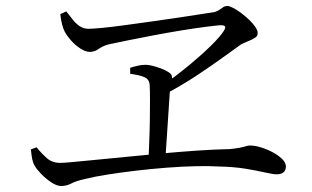

<svg xmlns="http://www.w3.org/2000/svg" viewBox="-20 -672 1040 640"><path d="M529 -392Q571 -422 611.5 -455.5Q652 -489 683 -519.5Q714 -550 726 -569Q733 -580 730 -584Q727 -588 715 -588Q701 -587 665.5 -582.5Q630 -578 584 -570.5Q538 -563 491 -554Q444 -545 404 -537Q364 -529 342 -524Q323 -519 309 -509Q295 -499 280 -499Q265 -499 247.5 -510.5Q230 -522 216.5 -537.5Q203 -553 196 -566Q191 -575 187 -590.5Q183 -606 181 -625L201 -634Q211 -622 221 -608.5Q231 -595 244.5 -585.5Q258 -576 275 -576Q288 -576 320 -579Q352 -582 395.5 -588Q439 -594 486 -600.5Q533 -607 576 -613.5Q619 -620 651 -625Q683 -630 696 -632Q705 -635 711.5 -639.5Q718 -644 724 -648Q730 -652 738 -652Q745 -652 757.5 -645.5Q770 -639 784 -628.5Q798 -618 811 -605.5Q824 -593 831.5 -581.5Q839 -570 839 -562Q839 -553 832.5 -548Q826 -543 817 -539Q808 -535 798.5 -531Q789 -527 782 -523Q761 -508 723 -480.5Q685 -453 636 -420.5Q587 -388 532 -359ZM184 -52Q169 -52 150.5 -64.5Q132 -77 117 -92.5Q102 -108 96 -119Q90 -129 87.5 -141Q85 -153 83 -174L102 -181Q118 -161 136 -145Q154 -129 181 -129Q192 -129 223.5 -132Q255 -135 302 -139.5Q349 -144 404.5 -149.5Q460 -155 519.5 -160.5Q579 -166 637 -170Q695 -174 745 -175Q766 -177 779 -179.5Q792 -182 799.5 -184.5Q807 -187 813 -187Q829 -187 849 -181Q869 -175 888 -165Q907 -155 920 -142.5Q933 -130 933 -117Q933 -104 925 -97.5Q917 -91 903 -91Q890 -91 864 -97Q838 -103 799 -109.5Q760 -116 709 -117Q677 -119 632 -118Q587 -117 535 -113Q483 -109 432.5 -103Q382 -97 337.5 -90Q293 -83 262 -75Q234 -69 218 -60.5Q202 -52 184 -52ZM475 -137Q476 -166 477.5 -201Q479 -236 479.5 -271.5Q480 -307 480 -337.5Q480 -368 479 -388Q478 -408 461 -415Q444 -422 414 -426V-446Q426 -450 439.5 -453Q453 -456 465 -456Q475 -456 489 -452.5Q503 -449 517.5 -443.5Q532 -438 542.5 -431Q553 -424 553 -417Q555 -409 553.5 -402Q552 -395 550 -387Q548 -379 546 -365Q545 -343 542 -304Q539 -265 536.5 -221Q534 -177 531 -138Z"/></svg>

Font: Noto Serif KR
Style: Regular
Weight: 400
Designer: Ryoko NISHIZUKA  (kana & ideographs); Frank Grießhammer (Latin, Greek & Cyrillic); Wenlong ZHANG  (bopomofo); Sandoll Co
Foundry: Adobe
Version: Version 2.003-H1;hotconv 1.1.1;makeotfexe 2.6.0